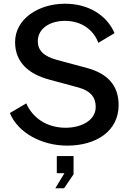

<svg xmlns="http://www.w3.org/2000/svg" viewBox="-20 -771 671 1031"><path d="M341 11C494 11 617 -65 617 -207C617 -312 558 -376 447 -406L287 -449C215 -468 183 -501 183 -549C183 -619 249 -659 329 -659C423 -659 485 -605 508 -541L595 -593C553 -691 453 -751 329 -751C186 -751 61 -669 61 -545C61 -435 136 -373 243 -344L402 -301C465 -283 494 -250 494 -197C494 -121 411 -85 333 -85C231 -85 155 -138 121 -216L33 -164C76 -58 204 11 341 11ZM324 240 375 165V67H285V159H326L277 240Z"/></svg>

Font: Cheyenne Sans Medium
Style: Regular
Weight: 500
Designer: The Public Sans project authors (U.S. Web Design System), Libre Franklin designed by Pablo Impallari and Rodrigo Fuenzal
Foundry: The Cheyenne Sans Project Authors
Version: Version 2.007